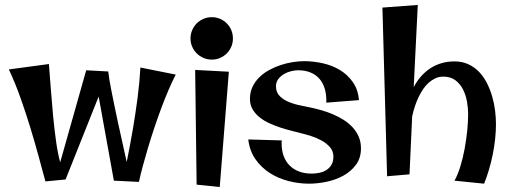

<svg xmlns="http://www.w3.org/2000/svg" viewBox="-20 -733 2084 782"><path d="M420.9 -441.9Q421.9 -430.2 425.5 -408.2Q429.2 -386.2 434.8 -358.2Q440.4 -330.1 447 -298.1Q453.6 -266.1 460.4 -234.4Q476.6 -160.2 496.1 -73.2Q509.8 -141.1 521.5 -209Q526.4 -237.8 531.2 -269.8Q536.1 -301.8 540.3 -334Q544.4 -366.2 547.4 -397.9Q550.3 -429.7 551.8 -458L695.8 -429.2Q681.2 -400.9 666 -365.5Q650.9 -330.1 636.2 -290.8Q621.6 -251.5 607.9 -210.4Q594.2 -169.4 582.5 -130.1Q570.8 -90.8 561.3 -55.4Q551.8 -20 545.9 7.8L443.8 2.9L381.8 -339.8L247.1 -2L165 5.9Q153.8 -35.2 138.7 -91.1Q123.5 -147 105 -208.3Q86.4 -269.5 64.2 -332.3Q42 -395 16.1 -450.2L179.2 -472.2Q183.1 -422.4 187.3 -367.2Q191.4 -312 196.5 -258.3Q201.7 -204.6 208.5 -156.2Q215.3 -107.9 225.1 -71.8L331.1 -446.8Z M928.7 -576.2Q928.7 -558.6 922.1 -543Q915.5 -527.3 903.8 -515.6Q892.1 -503.9 876.5 -497.1Q860.8 -490.2 842.8 -490.2Q824.7 -490.2 808.8 -497.1Q793 -503.9 781.2 -515.6Q769.5 -527.3 762.7 -543Q755.9 -558.6 755.9 -576.2Q755.9 -594.2 762.7 -610.1Q769.5 -626 781.2 -637.7Q793 -649.4 808.8 -656.2Q824.7 -663.1 842.8 -663.1Q860.8 -663.1 876.5 -656.2Q892.1 -649.4 903.8 -637.7Q915.5 -626 922.1 -610.1Q928.7 -594.2 928.7 -576.2ZM912.1 -440.9 875 28.8 780.8 19 774.9 -448.2Z M1238.8 15.1Q1196.8 15.1 1155 4.4Q1113.3 -6.3 1078.6 -28.6Q1043.9 -50.8 1020.3 -84.7Q996.6 -118.7 991.2 -165L1127.9 -161.1Q1127 -158.2 1127 -155Q1127 -151.9 1127 -148.9Q1127 -120.1 1135.5 -97.2Q1144 -74.2 1160.2 -58.3Q1176.3 -42.5 1198.7 -34.2Q1221.2 -25.9 1249 -25.9Q1265.6 -25.9 1281.5 -29.3Q1297.4 -32.7 1309.8 -40.8Q1322.3 -48.8 1330.1 -62Q1337.9 -75.2 1337.9 -95.2Q1337.9 -117.7 1323.7 -133.8Q1309.6 -149.9 1289.3 -160.9Q1269 -171.9 1246.8 -179Q1224.6 -186 1208 -189.9Q1190.9 -194.3 1168.7 -200Q1146.5 -205.6 1123 -213.1Q1099.6 -220.7 1077.1 -231Q1054.7 -241.2 1037.1 -255.4Q1019.5 -269.5 1008.8 -287.8Q998 -306.2 998 -330.1Q998 -356.9 1008.3 -378.9Q1018.6 -400.9 1035.9 -418Q1053.2 -435.1 1075.9 -447.5Q1098.6 -460 1123 -468Q1147.5 -476.1 1172.4 -480Q1197.3 -483.9 1219.2 -483.9Q1256.3 -483.9 1294.7 -475.3Q1333 -466.8 1364.5 -447.8Q1396 -428.7 1417.2 -398.4Q1438.5 -368.2 1441.9 -325.2L1309.1 -314.9V-319.8Q1309.6 -348.6 1302.5 -372.1Q1295.4 -395.5 1281 -412.1Q1266.6 -428.7 1244.9 -437.7Q1223.1 -446.8 1193.8 -446.8Q1180.7 -446.8 1165 -442.9Q1149.4 -439 1136 -430.9Q1122.6 -422.9 1113.3 -410.6Q1104 -398.4 1104 -381.8Q1104 -356.4 1119.9 -341.1Q1135.7 -325.7 1158.7 -316.7Q1181.6 -307.6 1206.5 -303Q1231.4 -298.3 1250 -293.9Q1270 -289.6 1292.7 -283Q1315.4 -276.4 1337.6 -266.8Q1359.9 -257.3 1380.1 -244.4Q1400.4 -231.4 1416 -214.6Q1431.6 -197.8 1440.9 -176.5Q1450.2 -155.3 1450.2 -128.9Q1450.2 -89.4 1429.7 -61.8Q1409.2 -34.2 1377.7 -17.1Q1346.2 0 1309.1 7.6Q1272 15.1 1238.8 15.1Z M1681.6 -712.9 1665 -377.9Q1677.2 -401.4 1693.8 -420.7Q1710.4 -439.9 1731.2 -453.9Q1752 -467.8 1776.9 -475.3Q1801.8 -482.9 1831.1 -482.9Q1863.3 -482.9 1888.4 -470.9Q1913.6 -459 1932.4 -439Q1951.2 -418.9 1964.1 -392.8Q1977.1 -366.7 1985.1 -338.4Q1993.2 -310.1 1996.6 -281.2Q2000 -252.4 2000 -227.1Q2000 -198.2 1996.6 -166.5Q1993.2 -134.8 1986.8 -103.3Q1980.5 -71.8 1971.4 -41.5Q1962.4 -11.2 1951.7 15.1L1831.1 2.9Q1844.7 -21.5 1855.2 -55.9Q1865.7 -90.3 1872.6 -127.9Q1879.4 -165.5 1883.1 -202.4Q1886.7 -239.3 1886.7 -268.1Q1886.7 -292 1882.1 -318.8Q1877.4 -345.7 1866 -368.4Q1854.5 -391.1 1835 -406Q1815.4 -420.9 1785.6 -420.9Q1767.6 -420.9 1752.7 -413.8Q1737.8 -406.7 1725.3 -395.5Q1712.9 -384.3 1703.1 -369.6Q1693.4 -355 1686 -339.8Q1668.5 -304.2 1658.7 -258.8L1647.9 -22.9L1556.6 -15.1L1537.6 -702.1Z"/></svg>

Font: Original Surfer
Style: Regular
Weight: 400
Designer: Astigmatic (AOETI)
Foundry: Astigmatic (AOETI)
Version: Version 1.001